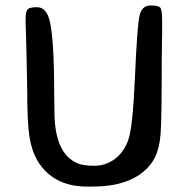

<svg xmlns="http://www.w3.org/2000/svg" viewBox="-20 -692 687 706"><path d="M576.2 -616.2V-565.9L575.7 -548.8L574.7 -464.8Q574.7 -252.9 570.6 -200Q566.4 -147 549.8 -113.3Q524.4 -63 466.6 -34.4Q408.7 -5.9 318.4 -5.9H301.3Q175.8 -5.9 118.7 -99.6Q97.2 -135.3 88.6 -187.3Q80.1 -239.3 80.1 -358.4L77.6 -487.3L75.2 -578.1L74.2 -607.4V-622.1Q74.2 -651.4 82.3 -658.4Q90.3 -665.5 116.2 -665.5Q150.9 -665.5 163.1 -613.8Q179.2 -545.4 179.2 -350.1L180.2 -282.2Q180.2 -127.9 265.1 -91.3Q286.1 -82.5 327.1 -82.5Q368.2 -82.5 401.9 -107.2Q435.5 -131.8 451.9 -178Q468.3 -224.1 476.3 -409.9Q484.4 -595.7 492.9 -633.8Q501.5 -671.9 533 -671.9Q564.5 -671.9 570.3 -662.6Q576.2 -653.3 576.2 -616.2Z"/></svg>

Font: Averia Sans Libre
Style: Regular
Weight: 400
Version: Version 1.002